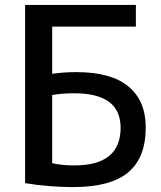

<svg xmlns="http://www.w3.org/2000/svg" viewBox="-20 -750 654 780"><path d="M192 -87Q231 -78 282 -78Q470 -78 470 -231Q470 -371 282 -371Q230 -371 192 -364ZM192 -450Q234 -457 292 -457Q431 -457 501.5 -399Q572 -341 572 -232Q572 -109 500.5 -49.5Q429 10 277 10Q178 10 82 -6V-730H532V-642H192Z"/></svg>

Font: M PLUS 1p Medium
Style: Regular
Weight: 500
Version: Version 1.062